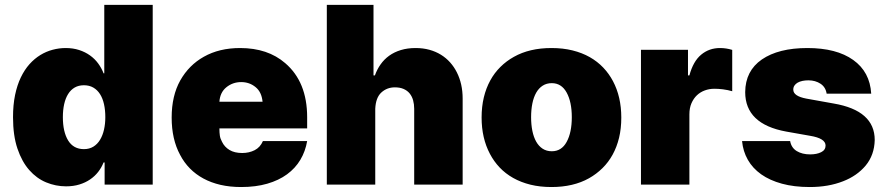

<svg xmlns="http://www.w3.org/2000/svg" viewBox="-20 -747 3585 777"><path d="M247.2 7.1Q205.6 7.1 166.9 -8.9Q128.2 -24.9 98.4 -58.8Q68.5 -92.7 50.6 -145.6Q32.7 -198.5 32.7 -272.7Q32.7 -322.4 41 -362.6Q49.4 -402.7 64.3 -433.8Q79.2 -464.8 99.4 -487.4Q119.7 -509.9 143.3 -524.3Q166.9 -538.7 193 -545.6Q219.1 -552.6 245.7 -552.6Q275.6 -552.6 300.2 -544.6Q324.9 -536.6 344.3 -522.7Q363.6 -508.9 377.3 -490.2Q391 -471.6 399.1 -450.3H402V-727.3H598V0H403.4V-89.5H399.1Q391 -68.9 377.3 -51.3Q363.6 -33.7 344.6 -20.8Q325.6 -7.8 301.3 -0.4Q277 7.1 247.2 7.1ZM319.6 -143.5Q341.6 -143.5 358 -153.6Q374.3 -163.7 384.9 -181.3Q395.6 -198.9 400.9 -222.5Q406.2 -246.1 406.2 -272.7Q406.2 -301.5 400.9 -325.3Q395.6 -349.1 384.8 -366.1Q373.9 -383.2 357.6 -392.6Q341.3 -402 319.6 -402Q298.3 -402 282.3 -392.8Q266.3 -383.5 255.7 -366.5Q245 -349.4 239.7 -325.6Q234.4 -301.8 234.4 -272.7Q234.4 -213.8 255.7 -178.6Q277.3 -143.5 319.6 -143.5Z M956 9.9Q910.5 9.9 872.3 1.1Q834.2 -7.8 803.3 -24.5Q772.4 -41.2 748.6 -65.3Q724.8 -89.5 708.8 -120.4Q674.7 -183.2 674.7 -271.3Q674.7 -359.4 709.5 -421.5Q744.7 -483.7 805 -517.4Q867.2 -552.6 951.7 -552.6Q1063.6 -552.6 1134.2 -491.5Q1223 -415.5 1223 -272.7V-227.3H867.9Q867.9 -210.2 869.7 -198.2Q871.4 -186.1 878.6 -172.9Q888.5 -152.3 908.7 -140.1Q929 -127.8 960.2 -127.8Q987.9 -127.8 1010.5 -139.2Q1033 -150.6 1044 -176.1H1223Q1215.9 -134.6 1195.5 -100.3Q1175.1 -66.1 1141.5 -41.5Q1108 -17 1061.6 -3.6Q1015.3 9.9 956 9.9ZM1042.6 -335.2Q1038.7 -375 1014.2 -394.5Q989.7 -414.8 956 -414.8Q921.9 -414.8 896 -393.8Q870.4 -372.9 867.9 -335.2Z M1852.3 0H1656.2V-306.8Q1656.2 -325.3 1651.8 -341.1Q1647.4 -356.9 1638 -368.6Q1628.6 -380.3 1613.6 -386.9Q1598.7 -393.5 1578.1 -393.5Q1545.8 -393.5 1523.1 -372.5Q1500.7 -351.9 1498.6 -306.8V0H1302.6V-727.3H1491.5V-441.8H1497.2Q1505.7 -465.9 1520.1 -486.3Q1534.4 -506.7 1554.9 -521.5Q1575.3 -536.2 1602.1 -544.4Q1628.9 -552.6 1661.9 -552.6Q1692.1 -552.6 1717.9 -545.5Q1743.6 -538.4 1764.6 -525.4Q1785.5 -512.4 1801.7 -494.3Q1817.8 -476.2 1828.8 -454.2Q1852.3 -407.7 1852.3 -348Z M2211.6 9.9Q2165.5 9.9 2126.8 0.4Q2088.1 -9.2 2056.8 -26.8Q2025.6 -44.4 2002.1 -69.1Q1978.7 -93.8 1962.7 -124.3Q1929 -187.9 1929 -271.3Q1929 -315.3 1938 -353Q1947.1 -390.6 1964 -421.3Q1980.8 -452.1 2005 -476Q2029.1 -500 2059.7 -517Q2122.9 -552.6 2211.6 -552.6Q2258.2 -552.6 2296.9 -543Q2335.6 -533.4 2366.7 -515.8Q2397.7 -498.2 2421.2 -473.5Q2444.6 -448.9 2460.6 -418.7Q2494.3 -355.1 2494.3 -271.3Q2494.3 -226.9 2485.3 -189.5Q2476.2 -152 2459.3 -121.3Q2442.5 -90.6 2418.1 -66.6Q2393.8 -42.6 2363.6 -25.6Q2300.4 9.9 2211.6 9.9ZM2213.1 -134.9Q2252.5 -134.9 2273.1 -172.6Q2294 -210.6 2294 -272.7Q2294 -334.5 2273.1 -372.5Q2252.1 -410.5 2213.1 -410.5Q2192.1 -410.5 2176.3 -400.4Q2160.5 -390.3 2150 -372Q2139.6 -353.7 2134.4 -328.3Q2129.3 -302.9 2129.3 -272.7Q2129.3 -242.9 2134.4 -217.5Q2139.6 -192.1 2149.9 -173.8Q2160.2 -155.5 2176 -145.2Q2191.8 -134.9 2213.1 -134.9Z M2769.9 0H2573.9V-545.5H2764.2V-441.8H2769.9Q2785.2 -498.9 2817.5 -525.7Q2849.8 -552.6 2893.5 -552.6Q2919 -552.6 2943.2 -545.1V-377.8Q2934.7 -380.3 2925.1 -382.3Q2915.5 -384.2 2905.9 -385.5Q2896.3 -386.7 2887.3 -387.3Q2878.2 -387.8 2870.7 -387.8Q2850.9 -387.8 2832.6 -381.2Q2814.3 -374.6 2800.4 -361.5Q2786.6 -348.4 2778.2 -329Q2769.9 -309.7 2769.9 -284.1Z M3257.1 9.9Q3193.5 9.9 3144.4 -3.6Q3095.2 -17 3060.5 -41.5Q3025.9 -66.1 3006.4 -100.3Q2986.9 -134.6 2983 -176.1H3177.6Q3182.5 -148.8 3204.5 -135.5Q3226.6 -122.2 3258.5 -122.2Q3285.2 -122.2 3302.9 -131Q3321 -139.9 3321 -158Q3321 -187.1 3258.5 -197.4L3161.9 -214.5Q2995.7 -244.7 2995.7 -374.3Q2996.4 -460.2 3063.2 -506.4Q3130.7 -552.6 3247.2 -552.6Q3365.4 -552.6 3432.9 -504.3Q3500.4 -456.3 3505.7 -367.9H3325.3Q3321.4 -394.2 3300.8 -408Q3279.8 -421.9 3251.4 -421.9Q3238.6 -421.9 3227.5 -419.6Q3216.3 -417.3 3207.9 -412.5Q3199.6 -407.7 3195 -400.7Q3190.3 -393.8 3190.3 -384.2Q3190.3 -358 3242.9 -348L3353.7 -328.1Q3519.9 -299.7 3519.9 -180.4Q3518.5 -119.7 3483.3 -77.1Q3448.2 -35.2 3392 -13.5Q3332.7 9.9 3257.1 9.9Z"/></svg>

Font: Linik Sans Black
Style: Regular
Weight: 900
Designer: Fonts by Rasmus Andersson / Changes by Cristiano Sobral with parts from Marc Monis
Foundry: rsms
Version: Version 3.020; ttfautohint (v1.6)